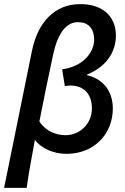

<svg xmlns="http://www.w3.org/2000/svg" viewBox="-34 -738 610 936"><path d="M-14 178H96C107 98 122 23 136 -56C169 -12 231 12 290 12C427 12 516 -87 516 -209C516 -295 467 -354 391 -371V-375C481 -411 531 -481 531 -565C531 -660 464 -718 358 -718C230 -718 150 -627 122 -491ZM285 -79C239 -79 188 -99 158 -146C180 -259 202 -364 225 -472C248 -578 290 -630 346 -630C394 -630 425 -602 425 -544C425 -493 383 -416 269 -400L282 -318C292 -320 300 -321 309 -321C374 -321 414 -280 414 -210C414 -134 355 -79 285 -79Z"/></svg>

Font: Source Sans Pro Semibold
Style: Italic
Weight: 600
Italic angle: -11°
Designer: Paul D. Hunt
Foundry: Adobe Systems Incorporated
Version: Version 3.006;hotconv 1.0.111;makeotfexe 2.5.65597